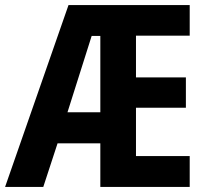

<svg xmlns="http://www.w3.org/2000/svg" viewBox="-22 -734 812 754"><path d="M723 0H372V-171H204L148 0H-2L247 -714H723V-594H512V-430H708V-311H512V-121H723ZM243 -293H372V-593H338Z"/></svg>

Font: Noto Sans Condensed
Style: Bold
Weight: 700
Width: 3
Designer: Monotype Design Team
Foundry: Monotype Imaging Inc.
Version: Version 2.013; ttfautohint (v1.8.4.7-5d5b)